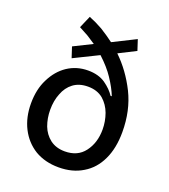

<svg xmlns="http://www.w3.org/2000/svg" viewBox="-142 -873 869 987"><g transform="rotate(20 293.0 -380.0)"><path d="M493 -482Q539 -389 539 -271Q539 -183 509 -120Q479 -56 423 -23Q368 11 292 11Q218 11 162 -22Q107 -56 77 -115Q47 -174 47 -250Q47 -327 76 -384Q105 -443 154 -476Q204 -509 266 -509Q323 -509 361 -483Q399 -456 418 -426H425Q409 -467 377 -515Q348 -559 298 -605L164 -539L145 -597L246 -647Q232 -657 200 -677L150 -704L179 -771Q217 -756 254 -735Q294 -710 326 -686L450 -748L469 -690L376 -643Q446 -576 493 -482ZM401 -126Q439 -176 439 -249Q439 -293 424 -335Q409 -376 377 -404Q344 -431 294 -431Q246 -431 214 -407Q182 -383 167 -342Q151 -303 151 -253Q151 -207 166 -166Q181 -127 213 -102Q246 -77 294 -77Q364 -77 401 -126Z"/></g></svg>

Font: Sinter Medium
Style: Regular
Weight: 500
Foundry: Adobe & rsms
Version: Version 1.000